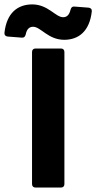

<svg xmlns="http://www.w3.org/2000/svg" viewBox="-62 -843 433 863"><path d="M86.9 -722.7C121.1 -722.7 154.3 -664.1 226.6 -664.1C291 -664.1 340.8 -702.1 350.6 -792C351.6 -801.8 345.7 -807.6 335.9 -808.6L272.5 -813.5C262.7 -814.5 257.8 -809.6 254.9 -798.8C249 -774.4 237.3 -765.6 221.7 -765.6C187.5 -765.6 154.3 -823.2 83 -823.2C17.6 -823.2 -32.2 -785.2 -42 -695.3C-43 -685.5 -37.1 -679.7 -27.3 -678.7L36.1 -673.8C45.9 -672.9 50.8 -677.7 53.7 -688.5C58.6 -713.9 71.3 -722.7 86.9 -722.7ZM82 -609.4V-15.6C82 -5.9 87.9 0 97.7 0H211.9C221.7 0 227.5 -5.9 227.5 -15.6V-609.4C227.5 -619.1 221.7 -625 211.9 -625H97.7C87.9 -625 82 -619.1 82 -609.4Z"/></svg>

Font: Ed Sans Neue
Style: Bold
Weight: 700
Designer: Stephen Hutchings
Version: Version 1.004;PS 001.004;hotconv 1.0.88;makeotf.lib2.5.64775